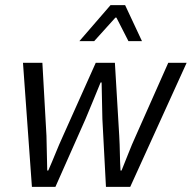

<svg xmlns="http://www.w3.org/2000/svg" viewBox="-20 -732 751 752"><path d="M70 -486H146L162 -200Q163 -165 163.5 -131.5Q164 -98 165 -64H169Q184 -98 197.5 -131.5Q211 -165 227 -200L355 -486H430L447 -200Q449 -165 449.5 -131.5Q450 -98 452 -64H456Q470 -98 483 -131.5Q496 -165 512 -200L639 -486H711L490 0H395L381 -266Q380 -301 379.5 -337Q379 -373 378 -409H374Q359 -373 344.5 -337Q330 -301 315 -266L197 0H105ZM413 -712H470L536 -571H483L436 -663H432L349 -571H291Z"/></svg>

Font: mr_Source Sans Pro
Style: Italic
Weight: 400
Italic angle: -11°
Designer: Paul D. Hunt
Foundry: Adobe Systems Incorporated
Version: Version 1.036;July 10, 2024;FontCreator 11.5.0.2430 64-bit